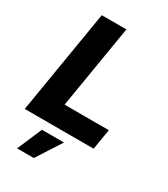

<svg xmlns="http://www.w3.org/2000/svg" viewBox="-229 -832 1023 1167"><g transform="rotate(30 282.5 -249.0)"><path d="M9.3 0 129.9 -727.5H302.7L206.1 -143.6H516.6L492.7 0ZM88.9 231 163.1 57.6H317.9L206.1 231Z"/></g></svg>

Font: Inter 20pt ExtraBold
Style: Italic
Weight: 800
Italic angle: -9.3988°
Version: Version 4.001;git-66647c0bb